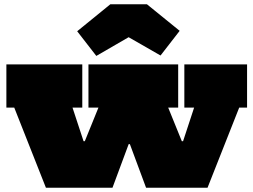

<svg xmlns="http://www.w3.org/2000/svg" viewBox="-20 -883 1192 903"><path d="M847 -580H1142V-377H1105L956 0H667L527 -377L634 -205H542L649 -377L509 0H196L47 -377H10V-580H367V-377H321L445 0L330 -219H423L290 0L443 -377H396V-580H818V-377H771L924 0L793 -219H886L769 0L893 -377H847ZM671 -863 825 -738 735 -622 585 -708 433 -620 343 -736 499 -863Z"/></svg>

Font: Hepta Slab Black
Style: Regular
Weight: 900
Designer: Michael LaGattuta
Foundry: Michael LaGattuta
Version: Version 1.102